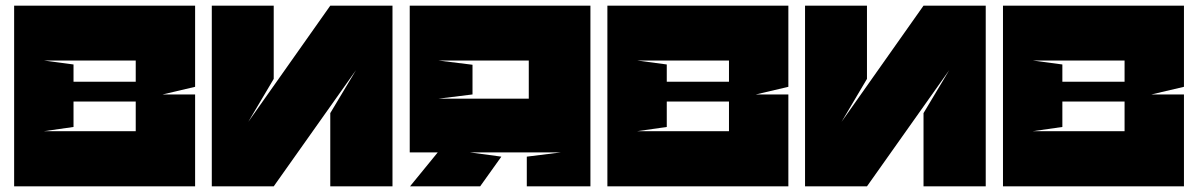

<svg xmlns="http://www.w3.org/2000/svg" viewBox="-20 -659 4236 679"><path d="M240 -300V-210L135 -195H460V-300ZM135 -445 240 -431V-370H460V-445ZM670 -352 555 -325H670V0H30V-639H670Z M858 -228 1148 -639H1368V0H1148V-259L1239 -411L948 0H729V-639H948V-380Z M1530 -445 1651 -430V-325L1530 -310H1850V-445ZM1642 -120 1753 -105 1678 0H1430L1528 -120H1429V-639H2068V0H1843V-105L1963 -120Z M2338 -300V-210L2233 -195H2558V-300ZM2233 -445 2338 -431V-370H2558V-445ZM2768 -352 2653 -325H2768V0H2128V-639H2768Z M2956 -228 3246 -639H3466V0H3246V-259L3337 -411L3046 0H2827V-639H3046V-380Z M3737 -300V-210L3632 -195H3957V-300ZM3632 -445 3737 -431V-370H3957V-445ZM4167 -352 4052 -325H4167V0H3527V-639H4167Z"/></svg>

Font: Banana Brick
Style: Regular
Weight: 400
Designer: artmaker
Foundry: artmaker
Version: Version 4.000 2011 initial release